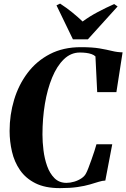

<svg xmlns="http://www.w3.org/2000/svg" viewBox="-20 -1008 684 1040"><path d="M304.5 11Q224.5 11 171.8 -15.5Q119 -42 88.2 -86.8Q57.5 -131.5 44.8 -186.8Q32 -242 32 -299Q32 -386.5 56.5 -467.8Q81 -549 129.5 -613.2Q178 -677.5 250.2 -715Q322.5 -752.5 418 -752.5Q480 -752.5 519.2 -745.8Q558.5 -739 586.8 -732Q615 -725 644 -724.5L610.5 -509H506.5L497 -702.5Q488.5 -710.5 475.5 -715Q462.5 -719.5 446.5 -721.5Q430.5 -723.5 412.5 -723.5Q364 -723.5 326.2 -687.2Q288.5 -651 262.5 -588Q236.5 -525 223.2 -445.5Q210 -366 210 -279Q210 -239.5 215.5 -194.2Q221 -149 235.2 -108.8Q249.5 -68.5 275 -43Q300.5 -17.5 340 -17.5Q360.5 -17.5 382.2 -24Q404 -30.5 421.8 -42.5Q439.5 -54.5 447 -71Q451.5 -79 459.2 -99Q467 -119 475.5 -143.2Q484 -167.5 491.5 -190Q499 -212.5 502.5 -226.5H588L550.5 -30Q534.5 -29.5 514.5 -23.2Q494.5 -17 466.8 -8.8Q439 -0.5 399.5 5.2Q360 11 304.5 11ZM375 -795 286 -979 305.5 -988.5Q339.5 -966.5 370.8 -941.2Q402 -916 427.5 -891.5Q464.5 -919 510 -943Q555.5 -967 598.5 -986L617 -973L456 -795Z"/></svg>

Font: Merriweather 144pt ExtraBold
Style: Italic
Weight: 800
Italic angle: -7.8°
Version: Version 2.101